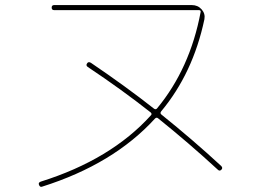

<svg xmlns="http://www.w3.org/2000/svg" viewBox="-20 -720 1040 758"><path d="M146 17Q138 20 134 10Q130 1 141 -3Q418 -90 576 -265Q581 -270 575 -276Q461 -366 326 -456Q318 -462 324 -470Q329 -478 339 -472Q479 -377 588 -291Q595 -286 600 -292Q730 -449 772 -672Q774 -680 765 -680H194Q184 -680 184 -690Q184 -700 194 -700H737Q761 -700 776 -683Q791 -666 787 -644Q742 -431 616 -280Q611 -273 617 -268Q739 -170 853 -65Q861 -57 854 -50Q847 -43 840 -50Q726 -155 604 -253Q598 -258 592 -252Q428 -72 146 17Z"/></svg>

Font: Rounded Mplus 1c Thin
Style: Regular
Weight: 250
Version: Version 1.059.20150529